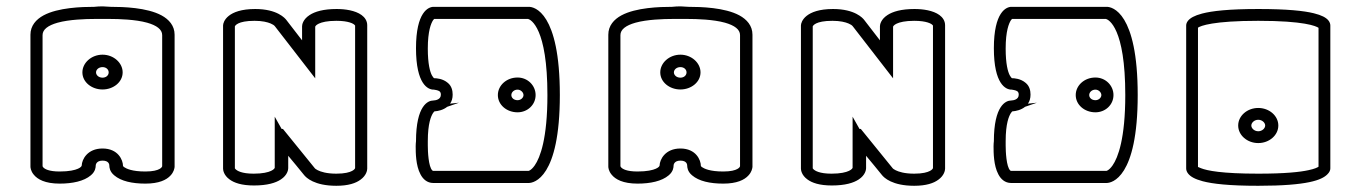

<svg xmlns="http://www.w3.org/2000/svg" viewBox="-20 -554 4380 618"><path d="M289.1 -321C289.1 -329.9 297.8 -338 310 -338C321.8 -338 329.8 -330.3 329.8 -321C329.8 -311.7 321.8 -304 310 -304C297.8 -304 289.1 -312.1 289.1 -321ZM245.2 -321C245.2 -289.7 275.1 -266 310 -266C344.9 -266 374.8 -289.7 374.8 -321C374.8 -351.9 345.5 -378 310 -378C274.5 -378 245.2 -351.9 245.2 -321ZM378.8 -16.5C376.8 -18.3 376.1 -19.5 375.9 -20C375.9 -38.5 360.5 -76 310 -76C261.8 -76 243.6 -41.3 243 -21C242.5 -19.1 240.6 -15.3 231.1 -11C221.2 -6.5 202.6 -2 172 -2C136.4 -2 123.8 -10.4 119.5 -15C118.1 -16.6 117.1 -18.2 117 -18.7V-441.1C117 -459.1 134.5 -472.2 165.3 -480.9C202.7 -491.4 256.5 -493 284.7 -493H334.2C362.4 -493 416.2 -491.4 453.7 -480.9C484.5 -472.2 502 -459.1 502 -441.1V-19.2C501.6 -17.3 500.2 -13.8 493.2 -10C486.2 -6.1 472.7 -2 448 -2C405 -2 386.7 -11 378.8 -16.5ZM78 -18C78 -14.7 78.9 -3.6 88.5 8C100.7 23.3 125.2 37 172 37C213.4 37 250.3 29.2 272.4 10.3C287.7 -2.3 288 -17 288 -20C288 -20 288 -20.1 288 -20.3C288 -22.5 288.9 -37 310 -37C331.1 -37 332 -24 332 -20C332 -17 332.3 -2.3 347.6 10.3C369.6 29.2 405.5 37 448 37C491.9 37 516.1 25 529 10.8C539.5 -0.4 541.3 -11.4 542 -16.4V-442.3C542 -471.4 523.7 -491.6 499.9 -504.5C452.8 -529.9 376.1 -532 336.7 -532C327.9 -532.5 319.1 -533 310.3 -533.5H310C301 -533.5 292 -533 283 -532C243.5 -532 167 -529.8 120.1 -504.5C96.3 -491.6 78 -471.4 78 -442.3Z M952.3 -424.2 901.8 -489.6C897.7 -495.1 872.5 -525 801.5 -525C712.2 -525 698 -483.7 698 -471.9V-11.2C698 -6.8 699.9 9.8 718.8 23.5C733.7 34.6 757.9 43 797.5 43C840.2 43 867.4 34.7 884.2 23.5C905.4 9.5 907.7 -7.8 907.7 -12.5V-52.6C924.6 -32.2 941.7 -11.9 958.2 8.7C965.4 18.1 992 44 1062.5 44C1101.3 44 1125.4 35.6 1140.4 24.4C1159.3 10.8 1162 -5.8 1162 -11.2V-472.8C1162 -486.9 1154.3 -498 1143.8 -505.6C1123.2 -520.5 1090.9 -525 1063.5 -525C1020.9 -525 993.5 -516.7 976.6 -505.6C955.1 -491.7 952.3 -474.6 952.3 -469.5ZM1123.1 -480.9C1123.1 -480.9 1123.1 -480.9 1123.1 -480.9C1123.1 -480.9 1123.1 -480.9 1123.1 -480.9ZM1121.1 -473.9C1121.8 -473.2 1122.9 -472 1123 -471.8V-13.1C1122.5 -11.3 1120.8 -7.8 1113.2 -3.8C1105.2 0.5 1089.9 5 1062.5 5C1031.1 5 1012.4 -1.2 1002.7 -6.1C996.8 -9 994.4 -11.3 993.7 -12L890.7 -139H886.5C879.1 -152.1 871.7 -165.3 864.3 -178.4V-13.9C863.7 -12.1 861.4 -8.2 852.5 -4C843.1 0.5 825.5 5 796.5 5C757.4 5 743.2 -4.5 738.3 -9.3C736.8 -10.8 736.2 -11.7 736 -12.1V-469C736.7 -470.8 743.8 -487 799.5 -487C824.4 -487 841 -482.7 851 -478.5C858 -475.4 862.2 -472.9 865 -469.2C908.2 -413.4 951.4 -357.7 994.6 -301.9V-468.1C995.2 -469.9 997.5 -473.8 1006.3 -478C1015.8 -482.5 1033.4 -487 1062.5 -487C1102.9 -487 1118 -477.4 1121.1 -473.9Z M1681.5 35C1698.3 35 1782 19.1 1782 -248C1782 -514.9 1699.6 -532 1682.5 -532H1375.5C1358.9 -532 1319 -515.5 1319 -398.8C1319 -282.1 1357.9 -265.5 1375.5 -265.5H1376.5C1377.2 -265.3 1390.1 -263.9 1395 -259.9C1397.8 -256.9 1399 -254.8 1399 -249C1399 -233.9 1382.9 -230.9 1374.5 -230.5C1358 -230.5 1319.1 -215 1319 -99.3C1318.6 -95.2 1318 -90.6 1318 -83.6V-82.6C1318 -63.2 1318.1 -21.4 1333.4 7C1341.2 22.2 1354.6 35 1374.5 35ZM1357 -99.7C1357 -156.9 1367.5 -180.2 1373.9 -190.3C1375.7 -192.8 1377 -194.3 1377.8 -195.2C1378.1 -195.2 1378.4 -195.3 1378.6 -195.4L1379.1 -195.6C1390.4 -196.4 1406.9 -200.1 1419.4 -210.2L1457.4 -223.4L1428.7 -220.3C1433.8 -227.7 1437 -237.2 1437 -249.4C1437 -262.5 1433.7 -276.9 1421.8 -286.9C1405.5 -301.2 1384.3 -302.3 1377.3 -302.3C1375.8 -303.3 1373.3 -305.7 1370.2 -311.5C1364.2 -322.9 1357 -347.6 1357 -397.7C1357 -454.6 1367.5 -478.9 1373.9 -488.9C1375.6 -491.1 1376.7 -492.3 1377.4 -493H1680C1688.6 -490.4 1742 -464.5 1742 -248.1C1742 -108.4 1718.8 -46.9 1701.1 -21.6C1695.1 -13 1690 -8.7 1686.6 -6.5C1683.6 -4.4 1681.8 -4.1 1681.4 -4H1374.5C1373.7 -4 1373 -4.1 1371.6 -5.4C1359 -17.1 1357 -67.2 1357 -85.5ZM1582.5 -248C1582.5 -216.8 1610.7 -192.5 1645.9 -192.5C1678 -192.5 1704 -216.8 1704 -248C1704 -279 1678.4 -304.5 1645.9 -304.5C1610.2 -304.5 1582.5 -278.9 1582.5 -248ZM1625.9 -248C1625.9 -257.1 1634.4 -265.5 1645.9 -265.5C1655.9 -265.5 1665 -256.9 1665 -248C1665 -239.5 1656.5 -231.5 1645.9 -231.5C1633.7 -231.5 1625.9 -239.3 1625.9 -248Z M2149.1 -321C2149.1 -329.9 2157.8 -338 2170 -338C2181.8 -338 2189.8 -330.3 2189.8 -321C2189.8 -311.7 2181.8 -304 2170 -304C2157.8 -304 2149.1 -312.1 2149.1 -321ZM2105.2 -321C2105.2 -289.7 2135.1 -266 2170 -266C2204.9 -266 2234.8 -289.7 2234.8 -321C2234.8 -351.9 2205.5 -378 2170 -378C2134.5 -378 2105.2 -351.9 2105.2 -321ZM2238.8 -16.5C2236.8 -18.3 2236.1 -19.5 2235.9 -20C2235.9 -38.5 2220.5 -76 2170 -76C2121.8 -76 2103.6 -41.3 2103 -21C2102.5 -19.1 2100.6 -15.3 2091.1 -11C2081.2 -6.5 2062.6 -2 2032 -2C1996.4 -2 1983.8 -10.4 1979.5 -15C1978.1 -16.6 1977.1 -18.2 1977 -18.7V-441.1C1977 -459.1 1994.5 -472.2 2025.3 -480.9C2062.7 -491.4 2116.5 -493 2144.7 -493H2194.2C2222.4 -493 2276.2 -491.4 2313.7 -480.9C2344.5 -472.2 2362 -459.1 2362 -441.1V-19.2C2361.6 -17.3 2360.2 -13.8 2353.2 -10C2346.2 -6.1 2332.7 -2 2308 -2C2265 -2 2246.7 -11 2238.8 -16.5ZM1938 -18C1938 -14.7 1938.9 -3.6 1948.5 8C1960.7 23.3 1985.2 37 2032 37C2073.4 37 2110.3 29.2 2132.4 10.3C2147.7 -2.3 2148 -17 2148 -20C2148 -20 2148 -20.1 2148 -20.3C2148 -22.5 2148.9 -37 2170 -37C2191.1 -37 2192 -24 2192 -20C2192 -17 2192.3 -2.3 2207.6 10.3C2229.6 29.2 2265.5 37 2308 37C2351.9 37 2376.1 25 2389 10.8C2399.5 -0.4 2401.3 -11.4 2402 -16.4V-442.3C2402 -471.4 2383.7 -491.6 2359.9 -504.5C2312.8 -529.9 2236.1 -532 2196.7 -532C2187.9 -532.5 2179.1 -533 2170.3 -533.5H2170C2161 -533.5 2152 -533 2143 -532C2103.5 -532 2027 -529.8 1980.1 -504.5C1956.3 -491.6 1938 -471.4 1938 -442.3Z M2812.3 -424.2 2761.8 -489.6C2757.7 -495.1 2732.5 -525 2661.5 -525C2572.2 -525 2558 -483.7 2558 -471.9V-11.2C2558 -6.8 2559.9 9.8 2578.8 23.5C2593.7 34.6 2617.9 43 2657.5 43C2700.2 43 2727.4 34.7 2744.2 23.5C2765.4 9.5 2767.7 -7.8 2767.7 -12.5V-52.6C2784.6 -32.2 2801.7 -11.9 2818.2 8.7C2825.4 18.1 2852 44 2922.5 44C2961.3 44 2985.4 35.6 3000.4 24.4C3019.3 10.8 3022 -5.8 3022 -11.2V-472.8C3022 -486.9 3014.3 -498 3003.8 -505.6C2983.2 -520.5 2950.9 -525 2923.5 -525C2880.9 -525 2853.5 -516.7 2836.6 -505.6C2815.1 -491.7 2812.3 -474.6 2812.3 -469.5ZM2983.1 -480.9C2983.1 -480.9 2983.1 -480.9 2983.1 -480.9C2983.1 -480.9 2983.1 -480.9 2983.1 -480.9ZM2981.1 -473.9C2981.8 -473.2 2982.9 -472 2983 -471.8V-13.1C2982.5 -11.3 2980.8 -7.8 2973.2 -3.8C2965.2 0.5 2949.9 5 2922.5 5C2891.1 5 2872.4 -1.2 2862.7 -6.1C2856.8 -9 2854.4 -11.3 2853.7 -12L2750.7 -139H2746.5C2739.1 -152.1 2731.7 -165.3 2724.3 -178.4V-13.9C2723.7 -12.1 2721.4 -8.2 2712.5 -4C2703.1 0.5 2685.5 5 2656.5 5C2617.4 5 2603.2 -4.5 2598.3 -9.3C2596.8 -10.8 2596.2 -11.7 2596 -12.1V-469C2596.7 -470.8 2603.8 -487 2659.5 -487C2684.4 -487 2701 -482.7 2711 -478.5C2718 -475.4 2722.2 -472.9 2725 -469.2C2768.2 -413.4 2811.4 -357.7 2854.6 -301.9V-468.1C2855.2 -469.9 2857.5 -473.8 2866.3 -478C2875.8 -482.5 2893.4 -487 2922.5 -487C2962.9 -487 2978 -477.4 2981.1 -473.9Z M3541.5 35C3558.3 35 3642 19.1 3642 -248C3642 -514.9 3559.6 -532 3542.5 -532H3235.5C3218.9 -532 3179 -515.5 3179 -398.8C3179 -282.1 3217.9 -265.5 3235.5 -265.5H3236.5C3237.2 -265.3 3250.1 -263.9 3255 -259.9C3257.8 -256.9 3259 -254.8 3259 -249C3259 -233.9 3242.9 -230.9 3234.5 -230.5C3218 -230.5 3179.1 -215 3179 -99.3C3178.6 -95.2 3178 -90.6 3178 -83.6V-82.6C3178 -63.2 3178.1 -21.4 3193.4 7C3201.2 22.2 3214.6 35 3234.5 35ZM3217 -99.7C3217 -156.9 3227.5 -180.2 3233.9 -190.3C3235.7 -192.8 3237 -194.3 3237.8 -195.2C3238.1 -195.2 3238.4 -195.3 3238.6 -195.4L3239.1 -195.6C3250.4 -196.4 3266.9 -200.1 3279.4 -210.2L3317.4 -223.4L3288.7 -220.3C3293.8 -227.7 3297 -237.2 3297 -249.4C3297 -262.5 3293.7 -276.9 3281.8 -286.9C3265.5 -301.2 3244.3 -302.3 3237.3 -302.3C3235.8 -303.3 3233.3 -305.7 3230.2 -311.5C3224.2 -322.9 3217 -347.6 3217 -397.7C3217 -454.6 3227.5 -478.9 3233.9 -488.9C3235.6 -491.1 3236.7 -492.3 3237.4 -493H3540C3548.6 -490.4 3602 -464.5 3602 -248.1C3602 -108.4 3578.8 -46.9 3561.1 -21.6C3555.1 -13 3550 -8.7 3546.6 -6.5C3543.6 -4.4 3541.8 -4.1 3541.4 -4H3234.5C3233.7 -4 3233 -4.1 3231.6 -5.4C3219 -17.1 3217 -67.2 3217 -85.5ZM3442.5 -248C3442.5 -216.8 3470.7 -192.5 3505.9 -192.5C3538 -192.5 3564 -216.8 3564 -248C3564 -279 3538.4 -304.5 3505.9 -304.5C3470.2 -304.5 3442.5 -278.9 3442.5 -248ZM3485.9 -248C3485.9 -257.1 3494.4 -265.5 3505.9 -265.5C3515.9 -265.5 3525 -256.9 3525 -248C3525 -239.5 3516.5 -231.5 3505.9 -231.5C3493.7 -231.5 3485.9 -239.3 3485.9 -248Z M4007.7 -150C4007.7 -159.3 4017.8 -168.5 4030 -168.5C4042.2 -168.5 4052.3 -159.3 4052.3 -150C4052.3 -140.7 4042.2 -131.5 4030 -131.5C4017.8 -131.5 4007.7 -140.7 4007.7 -150ZM3965.4 -150C3965.4 -118.7 3994.6 -93.5 4030 -93.5C4065.4 -93.5 4094.6 -118.7 4094.6 -150C4094.6 -181.3 4065.4 -206.5 4030 -206.5C3994.6 -206.5 3965.4 -181.3 3965.4 -150ZM3846.1 -12.4C3841.2 -14.4 3837.6 -15.7 3836 -16.6V-465C3844.6 -470.9 3884.4 -487 4030 -487C4178.7 -487 4215.7 -470 4224 -464.5V-17.4C4220.6 -15 4211.6 -10.4 4191.9 -6.3C4165 -0.3 4116.1 5 4030 5C3912.3 5 3865.4 -4.8 3846.1 -12.4ZM4252.3 7.3C4259.1 0.8 4262 -5.9 4262 -11.8V-471.9C4262 -476.6 4260.4 -482.7 4255.6 -488.5C4248.1 -497.4 4234.4 -505 4208.9 -511.3C4176.8 -519.2 4123.4 -525 4030 -525C3934.6 -525 3881.1 -518.7 3849.3 -510.4C3823.9 -503.7 3810.8 -495.8 3803.8 -487.1C3799.3 -481.6 3798 -475.9 3798 -471.9V-11.9C3798 -7.2 3799.5 -1.1 3804.3 4.8C3811.7 14.2 3825.5 22.5 3851 29.3C3883.1 37.8 3936.5 44 4030 44C4189.8 44 4234.6 25.1 4252.3 7.3Z"/></svg>

Font: Platiipus Bold
Style: Bold
Weight: 400
Version: Version 001.000